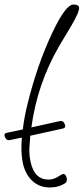

<svg xmlns="http://www.w3.org/2000/svg" viewBox="-45 -803 371 850"><path d="M176 27Q130 27 99 -1.5Q68 -30 57 -77Q49 -111 50 -159Q50 -176 52 -194L-1 -183Q-15 -179 -23 -196Q-30 -212 -15 -215L56 -230Q62 -284 78 -347Q98 -428 125 -506.5Q152 -585 188 -661Q246 -783 280 -783Q302 -783 305 -771Q309 -754 269 -686L218 -601Q167 -513 136.5 -422Q106 -331 94 -239L220 -267Q235 -270 241 -255Q249 -237 233 -234L89 -202Q87 -174 85 -146Q84 -113 91 -84Q108 -8 170 -8Q192 -8 212 -21Q232 -33 234 -33Q246 -33 250 -16Q254 -1 245 7Q215 27 176 27Z"/></svg>

Font: Oooh Baby
Style: Normal
Weight: 400
Designer: Robert E. Leuschke
Foundry: Robert E. Leuschke
Version: Version 1.011; ttfautohint (v1.8.3)